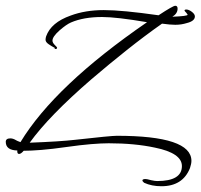

<svg xmlns="http://www.w3.org/2000/svg" viewBox="-35 -481 696 666"><path d="M525 165Q491 165 465 153Q459 148 459 145Q459 140 470 140Q472 140 477 141Q482 142 489 144Q503 147 510 147Q596 147 596 95Q596 50 502 31Q432 16 342 16Q317 16 280.5 19Q244 22 195 29Q146 36 109 39Q72 42 47 42Q38 53 31 53Q24 53 25 41Q-15 40 -15 11Q-15 -1 1 -1Q10 -1 20 5Q25 8 29.5 9.5Q34 11 36 12Q155 -184 475 -404Q369 -422 319 -422Q255 -422 211 -403Q195 -396 172 -376Q147 -354 147 -340Q147 -333 155 -325Q163 -317 163 -316Q163 -310 156 -311L150 -312H151Q161 -312 153 -316Q145 -320 134 -327.5Q123 -335 123 -343Q123 -346 123.5 -349Q124 -352 125 -355Q142 -403 210 -427Q261 -446 325 -446Q389 -446 515 -428Q565 -461 573 -461Q581 -461 581 -451Q581 -434 563 -423Q616 -425 616 -430Q616 -430 611 -437Q605 -442 605 -446Q607 -448 611 -448Q620 -448 630.5 -440Q641 -432 641 -424Q641 -408 613 -401Q594 -395 573 -395Q565 -395 553 -396Q541 -397 527 -399Q466 -356 405 -307.5Q344 -259 282 -206Q135 -79 68 14Q120 12 159.5 9.5Q199 7 225 4Q287 -3 323.5 -6.5Q360 -10 370 -10Q629 -10 629 77Q629 87 624 102Q599 165 525 165Z"/></svg>

Font: Petemoss
Style: Regular
Weight: 400
Designer: Robert E. Leuschke
Foundry: Robert E. Leuschke
Version: Version 1.010; ttfautohint (v1.8.3)